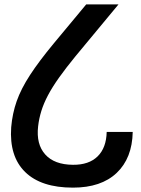

<svg xmlns="http://www.w3.org/2000/svg" viewBox="-20 -861 646 880"><path d="M314.3 -1Q168.3 -1 95.2 -72.7Q22 -144.3 31.3 -277.7Q36.7 -341 56.5 -397.3Q76.3 -453.7 117.5 -517Q158.7 -580.3 227 -662.7L375 -840.7H523L325.3 -602.3Q282 -549.3 251 -505.8Q220 -462.3 200.2 -424.8Q180.3 -387.3 169.5 -352.3Q158.7 -317.3 154.7 -282Q145.3 -200 187.2 -153.2Q229 -106.3 314.3 -105.7Q387.3 -105 427.3 -144.2Q467.3 -183.3 469 -256.3H588.3Q586 -136 514.8 -68.5Q443.7 -1 314.3 -1Z"/></svg>

Font: Matangi Light
Style: Regular
Weight: 300
Designer: Prashant Pant
Foundry: The Graphic Ant
Version: Version 3.002